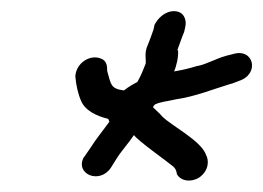

<svg xmlns="http://www.w3.org/2000/svg" viewBox="-20 -522 472 344"><path d="M290 -224C294 -220 295 -219 297 -211L296 -210H297C304 -197 323 -195 337 -204C354 -216 355 -234 349 -245C340 -270 287 -297 271 -313C266 -319 260 -324 254 -330C254 -330 257 -335 258 -335C269 -340 278 -340 295 -344C330 -349 364 -363 394 -372H395L408 -377C446 -389 435 -437 397 -425L385 -422C367 -417 350 -407 335 -404H334C321 -400 309 -397 292 -394C296 -404 300 -419 299 -432H298V-433C302 -443 306 -456 310 -465L312 -474C315 -487 309 -502 292 -502C275 -502 263 -489 257 -478L255 -469L250 -455C248 -450 246 -444 245 -442C238 -427 242 -417 241 -408C237 -398 233 -387 226 -375C220 -372 211 -367 202 -360C177 -363 179 -372 172 -395C172 -402 172 -413 161 -417C142 -425 117 -410 115 -386V-385C116 -371 120 -353 125 -342C132 -324 153 -314 174 -309C174 -309 175 -306 176 -304C166 -290 152 -273 142 -257L131 -241L130 -240C114 -210 159 -191 179 -222L189 -238C197 -251 210 -265 220 -280C228 -269 278 -234 290 -224Z"/></svg>

Font: Stray Cat
Style: BdExtObl
Weight: 700
Version: Version 1.0